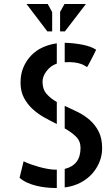

<svg xmlns="http://www.w3.org/2000/svg" viewBox="-20 -948 569 972"><path d="M420.9 -608.4Q416 -610.4 409.2 -615.2Q402.3 -620.1 389.6 -624.5Q377 -628.9 357.4 -631.8Q337.9 -634.8 307.6 -632.8V-731.4Q350.6 -730.5 395 -722.2Q439.5 -713.9 466.8 -696.3Q460.9 -683.6 453.1 -668.5Q445.3 -653.3 438.5 -640.1Q431.6 -627 426.8 -618.2Q421.9 -609.4 420.9 -608.4ZM84 -530.3Q84 -573.2 98.6 -607.4Q113.3 -641.6 138.2 -667.5Q163.1 -693.4 196.8 -708.5Q230.5 -723.6 267.6 -728.5V-626Q236.3 -615.2 215.8 -588.4Q195.3 -561.5 195.3 -534.2Q195.3 -496.1 215.8 -472.7Q236.3 -449.2 267.6 -431.6V-320.3Q235.4 -335.9 203.1 -354Q170.9 -372.1 144.5 -396.5Q118.2 -420.9 101.1 -453.1Q84 -485.4 84 -530.3ZM99.6 -131.8Q113.3 -124 134.3 -116.7Q155.3 -109.4 177.7 -103Q200.2 -96.7 222.7 -92.8Q245.1 -88.9 264.6 -88.9H267.6V3.9H265.6Q242.2 3.9 217.3 1.5Q192.4 -1 167 -6.8Q141.6 -12.7 118.7 -22.9Q95.7 -33.2 79.1 -47.9ZM307.6 -412.1Q339.8 -397.5 373.5 -380.9Q407.2 -364.3 434.6 -340.3Q461.9 -316.4 479.5 -282.2Q497.1 -248 497.1 -197.3Q497.1 -162.1 483.9 -128.9Q470.7 -95.7 446.8 -68.8Q422.9 -42 387.7 -23.4Q352.5 -4.9 307.6 1V-92.8Q387.7 -112.3 387.7 -199.2Q387.7 -233.4 365.2 -255.9Q342.8 -278.3 307.6 -297.9ZM114.3 -927.7H221.7L244.1 -886.7V-789.1H219.7ZM306.6 -927.7H415L308.6 -789.1H284.2V-887.7Z"/></svg>

Font: Allerta Stencil
Style: Regular
Weight: 400
Designer: Matt McInerney
Foundry: Matt McInerney
Version: Version 1.02